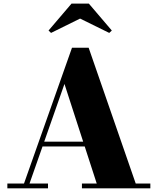

<svg xmlns="http://www.w3.org/2000/svg" viewBox="-20 -1024 858 1044"><path d="M198 -227.5V-253.5H509.5V-227.5ZM462 -764.5 718 -26H797.5V0H425.5V-26H506L330.5 -567.5L140.5 -26H241V0H20V-26H110.5L371.5 -764.5ZM257.5 -845 244 -858 369 -1004.5H463L588 -858L574 -845L415.5 -923Z"/></svg>

Font: Bodoni Moda 9pt ExtraBold
Style: Regular
Weight: 800
Designer: Owen Earl
Foundry: indestructible type
Version: Version 2.005